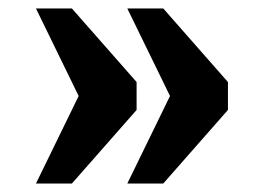

<svg xmlns="http://www.w3.org/2000/svg" viewBox="-20 -497 623 454"><path d="M281 -63 382 -270 281 -477H366L519 -303V-237L366 -63ZM65 -63 166 -270 65 -477H150L303 -303V-237L150 -63Z"/></svg>

Font: Noto Serif Tamil Black
Style: Italic
Weight: 900
Italic angle: -12°
Designer: Indian Type Foundry, Tom Grace, and the Monotype Design Team
Foundry: Monotype Imaging Inc.
Version: Version 2.003; ttfautohint (v1.8.4.7-5d5b)